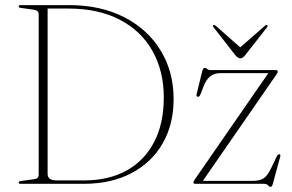

<svg xmlns="http://www.w3.org/2000/svg" viewBox="-20 -720 1143 752"><path d="M53 -5Q53 -10 62 -11L112.5 -18Q131.5 -20 131.5 -35.5V-663.5Q131.5 -679.5 112.5 -682L62 -689Q53 -690 53 -695Q53 -700 61 -700H250Q374 -700 466.2 -652.8Q558.5 -605.5 609.2 -522.2Q660 -439 660 -332Q660 -233 617 -158.2Q574 -83.5 494.8 -41.8Q415.5 0 307.5 0H61Q53 0 53 -5ZM311 -13.5Q405.5 -13.5 475.2 -51.8Q545 -90 583.2 -162.8Q621.5 -235.5 621.5 -338Q621.5 -442 577 -520.8Q532.5 -599.5 448.8 -643Q365 -686.5 248 -686.5H166.5V-39Q166.5 -13.5 201 -13.5ZM1062.5 -428 774.5 -11.5H967.5Q996 -11.5 1011.5 -20.8Q1027 -30 1043 -63.5L1065 -109.5Q1069 -116 1073.5 -116Q1080 -115.5 1077.5 -106.5L1048.5 0.5Q1045 12 1040 12Q1035 12 1030 6Q1025 0 1014.5 0H746Q737.5 0 737.5 -5Q737.5 -9 742.5 -16.5L1031 -433.5H842.5Q819 -433.5 803 -420.8Q787 -408 776 -378.5L765 -350Q761.5 -341 755.5 -341Q747.5 -341 750 -351L772 -441Q775.5 -454 782 -454Q787 -454 791.5 -449.8Q796 -445.5 805 -445.5H1059.5Q1068 -445.5 1068 -440Q1068 -436 1062.5 -428ZM940 -503.5Q930 -491.5 921.5 -491.5Q912 -491.5 902 -503.5L817 -612.5Q812 -618.5 815.5 -621.5Q819 -623.5 825 -619L921 -534.5L1017.5 -619Q1023.5 -624 1026.5 -621.5Q1030 -618.5 1025.5 -612.5Z"/></svg>

Font: Fraunces 72pt S000 Thin
Style: Regular
Weight: 100
Version: Version 1.000; ttfautohint (v1.8.3)